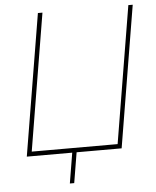

<svg xmlns="http://www.w3.org/2000/svg" viewBox="-59 -778 797 983"><g transform="rotate(-5 339.5 -286.0)"><path d="M539.6 0H52.2L172.9 -727.5H196.3L79.6 -23.4H521L637.7 -727.5H660.2ZM259.8 156.2 287.6 -11.7H310.1L282.2 156.2Z"/></g></svg>

Font: Inter 24pt Thin
Style: Italic
Weight: 250
Italic angle: -9.3988°
Version: Version 4.001;git-66647c0bb